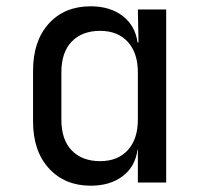

<svg xmlns="http://www.w3.org/2000/svg" viewBox="-20 -580 640 610"><path d="M268 10Q186 10 135.5 -45Q85 -100 85 -194V-355Q85 -450 135 -505Q185 -560 268 -560Q330 -560 370 -529Q410 -498 417 -445H420L418 -550H508V0H418V-105H417Q410 -51 370 -20.5Q330 10 268 10ZM298 -68Q354 -68 386 -103Q418 -138 418 -200V-350Q418 -412 386 -447Q354 -482 298 -482Q241 -482 208 -448Q175 -414 175 -350V-200Q175 -136 208 -102Q241 -68 298 -68Z"/></svg>

Font: JetBrainsMonoNL NFM
Style: Regular
Weight: 400
Monospace: yes
Designer: Philipp Nurullin, Konstantin Bulenkov
Foundry: JetBrains
Version: Version 2.304; ttfautohint (v1.8.4.7-5d5b);Nerd Fonts 3.3.0